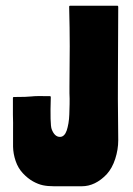

<svg xmlns="http://www.w3.org/2000/svg" viewBox="-20 -649 462 669"><path d="M352 -42Q312 0 265 0H168Q146 0 129.5 -3.5Q113 -7 95 -17Q77 -27 60 -45Q43 -63 34.5 -88Q26 -113 25.5 -138Q25 -163 25.5 -192.5Q26 -222 25 -249V-308Q25 -311 28 -311Q75 -311 90 -313Q105 -315 154 -314Q157 -314 157 -311Q154 -215 160 -199Q170 -172 189 -172Q197 -172 203 -178Q209 -184 212.5 -194.5Q216 -205 218.5 -219.5Q221 -234 221.5 -250.5Q222 -267 222.5 -286Q223 -305 222 -324Q222 -340 222 -348L223 -488Q223 -547 221 -626Q221 -629 224 -629H389Q392 -629 392 -625Q391 -454 391 -408Q390 -324 392 -160Q392 -128 381.5 -95.5Q371 -63 352 -42Z"/></svg>

Font: Cubao Free Narrow
Style: Narrow
Weight: 400
Width: 3
Designer: Aaron Amar
Version: Version 001.001